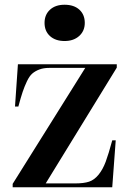

<svg xmlns="http://www.w3.org/2000/svg" viewBox="-20 -786 541 806"><path d="M167 -689.9Q167 -724.1 189.7 -745.1Q212.4 -766.1 251 -766.1Q290.5 -766.1 313.2 -745.4Q335.9 -724.6 335.9 -689.9Q335.9 -656.2 312.5 -635Q289.1 -613.8 251 -613.8Q212.9 -613.8 189.9 -634.5Q167 -655.3 167 -689.9ZM33.2 0V-14.2L337.9 -501H187Q163.1 -501 145.5 -494.4Q127.9 -487.8 115.7 -477.3Q103.5 -466.8 93 -444.6Q82.5 -422.4 75 -399.9Q67.4 -377.4 57.1 -338.9H43L55.2 -516.1H470.2V-502L171.9 -16.1H296.9Q332 -16.1 354 -23.4Q376 -30.8 393.8 -52.7Q411.6 -74.7 423.6 -106.7Q435.5 -138.7 451.2 -196.8H465.8L451.2 0Z"/></svg>

Font: Display Semibold
Style: Regular
Weight: 600
Designer: Latin by Veronika Burian and Jose Scaglione. Greek by Irene Vlachou. Cyrillic by Vera Evstafieva.
Foundry: TypeTogether
Version: Version 3.002